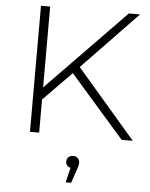

<svg xmlns="http://www.w3.org/2000/svg" viewBox="-62 -750 827 1062"><g transform="rotate(5 351.5 -219.5)"><path d="M631 0 330 -344 173 -184V0H122V-700H173V-251L610 -700H672L365 -381L693 0ZM343 261 363 179Q353 177 346 170Q336 160 336 146Q336 131 346 121.5Q356 112 372 112Q389 112 398.5 122.5Q408 133 408 146Q408 155 405.5 165Q403 175 399 186L373 261Z"/></g></svg>

Font: Montserrat Z Light
Style: Regular
Weight: 300
Designer: Julieta Ulanovsky
Foundry: Julieta Ulanovsky
Version: Version 8.000